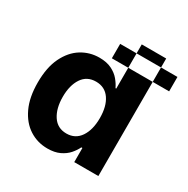

<svg xmlns="http://www.w3.org/2000/svg" viewBox="-166 -874 1006 1029"><g transform="rotate(30 337.0 -359.0)"><path d="M572.1 0V-727.3H420.8V-453.8H416.2Q405.9 -476.2 387.1 -498.9Q368.3 -521.7 337.4 -537.1Q306.5 -552.6 261 -552.6Q201 -552.6 150.9 -521.5Q100.9 -490.4 70.5 -428.1Q40.1 -365.8 40.1 -272Q40.1 -180.8 69.6 -118.1Q99.1 -55.4 149.1 -23.3Q199.2 8.9 261.4 8.9Q305.4 8.9 336.1 -5.7Q366.8 -20.2 386.2 -42.4Q405.5 -64.6 416.2 -87.4H422.9V0ZM424 -272.7Q424 -199.9 394 -155.7Q364 -111.5 309.3 -111.5Q253.6 -111.5 224.1 -156.4Q194.6 -201.3 194.6 -272.7Q194.6 -343.8 223.9 -388Q253.2 -432.2 309.3 -432.2Q364.3 -432.2 394.2 -389Q424 -345.9 424 -272.7ZM319.2 -582.7V-671.9H673.7V-582.7Z"/></g></svg>

Font: Inter UI
Style: Bold
Weight: 700
Designer: Rasmus Andersson
Foundry: rsms
Version: 3.2;8d6f07862